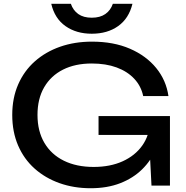

<svg xmlns="http://www.w3.org/2000/svg" viewBox="-20 -985 986 1019"><path d="M835 -326Q834 -256 808 -194.5Q782 -133 734 -86Q686 -39 617.5 -12.5Q549 14 461 14Q372 14 296 -13Q220 -40 163.5 -90.5Q107 -141 76 -213Q45 -285 45 -375Q45 -465 76.5 -537Q108 -609 165 -659.5Q222 -710 299 -737Q376 -764 468 -764Q583 -764 669.5 -726.5Q756 -689 809 -624Q862 -559 874 -475H740Q729 -528 692.5 -567Q656 -606 599 -627Q542 -648 467 -648Q379 -648 314.5 -615.5Q250 -583 214.5 -522Q179 -461 179 -375Q179 -289 215.5 -227Q252 -165 319 -132Q386 -99 477 -99Q565 -99 631 -129Q697 -159 735 -212.5Q773 -266 776 -337ZM503 -269V-369H882V0H784L768 -311L799 -269ZM252 -965H356Q368 -930 395.5 -910.5Q423 -891 467 -891Q511 -891 539 -910.5Q567 -930 579 -965H683Q664 -887 607 -846.5Q550 -806 467 -806Q385 -806 327.5 -846.5Q270 -887 252 -965Z"/></svg>

Font: Unbounded
Style: Regular
Weight: 400
Designer: Luke Prowse, Jean-Baptiste Morizot, Fátima Lázaro, Florian Runge
Foundry: NaN
Version: Version 1.701;gftools[0.9.28.dev5+ged2979d]